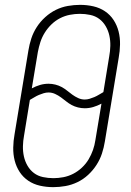

<svg xmlns="http://www.w3.org/2000/svg" viewBox="-20 -763 540 791"><path d="M200 8Q199 8 199 8Q199 8 199 8Q199 8 199 8Q199 8 199 8Q171 8 144.5 2Q118 -4 96.5 -18.5Q75 -33 61 -54.5Q47 -76 40.5 -101.5Q34 -127 34.5 -155Q35 -183 40 -210L97 -555Q101 -580 109 -604.5Q117 -629 131.5 -651.5Q146 -674 166.5 -692.5Q187 -711 210.5 -722.5Q234 -734 259.5 -738.5Q285 -743 310 -743Q310 -743 310 -743Q310 -743 310 -743Q338 -743 364.5 -737Q391 -731 412.5 -716.5Q434 -702 448 -680.5Q462 -659 468.5 -633.5Q475 -608 474.5 -580Q474 -552 469 -525L412 -180Q408 -155 400 -130.5Q392 -106 377.5 -83.5Q363 -61 343 -42.5Q323 -24 299 -12.5Q275 -1 249.5 3.5Q224 8 200 8ZM329 -353Q339 -353 349 -356Q359 -359 368.5 -363Q378 -367 387 -372.5Q396 -378 405 -383L406 -384L430 -531Q434 -552 434.5 -574Q435 -596 430.5 -616.5Q426 -637 415.5 -655Q405 -673 389 -685Q373 -697 352 -701.5Q331 -706 309 -706Q289 -706 268 -702Q247 -698 227.5 -688Q208 -678 192 -662.5Q176 -647 164.5 -628.5Q153 -610 146.5 -590Q140 -570 136 -549L111 -399Q128 -408 145 -413Q162 -418 180 -418Q194 -418 208 -414.5Q222 -411 234 -404.5Q246 -398 256.5 -389.5Q267 -381 278 -373Q289 -365 302 -359Q315 -353 329 -353ZM200 -29Q220 -29 241 -33Q262 -37 281.5 -47Q301 -57 317.5 -72.5Q334 -88 345 -106.5Q356 -125 363 -145Q370 -165 373 -186L398 -336Q381 -327 364 -322Q347 -317 329 -317Q315 -317 301 -320.5Q287 -324 275 -330.5Q263 -337 252.5 -345.5Q242 -354 231 -362Q220 -370 207 -376Q194 -382 180 -382Q170 -382 160 -379Q150 -376 140.5 -372Q131 -368 122 -362.5Q113 -357 104 -352L103 -351L79 -204Q75 -183 74.5 -161Q74 -139 78.5 -118.5Q83 -98 93.5 -80Q104 -62 120 -50Q136 -38 157 -33.5Q178 -29 200 -29Z"/></svg>

Font: Iosevka SS04 Extralight
Style: Italic
Weight: 200
Italic angle: -9°
Monospace: yes
Designer: Belleve Invis
Foundry: Belleve Invis
Version: Version 19.0.0; ttfautohint (v1.8.4)